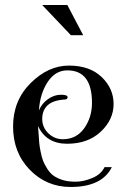

<svg xmlns="http://www.w3.org/2000/svg" viewBox="-20 -734 504 764"><path d="M396 -69H425Q386 10 261 10Q165 10 98.5 -58.5Q32 -127 32 -230.5Q32 -334 102 -403.5Q172 -473 254.5 -473Q337 -473 384.5 -427.5Q432 -382 432 -320Q432 -258 381 -210Q330 -162 247 -162Q164 -162 131 -233Q132 -226 133.5 -203Q135 -180 136 -167Q137 -154 141.5 -131Q146 -108 151.5 -94Q157 -80 168 -62.5Q179 -45 193 -35Q207 -25 228.5 -18Q250 -11 281 -11Q312 -11 347 -25.5Q382 -40 396 -69ZM346 -325Q346 -454 248 -454Q200 -454 169.5 -407.5Q139 -361 135 -295Q147 -323 171.5 -340Q196 -357 222.5 -357Q249 -357 249 -347.5Q249 -338 237 -338Q191 -335 169.5 -315Q148 -295 148 -261Q148 -227 172.5 -203.5Q197 -180 230 -180Q284 -180 315 -223.5Q346 -267 346 -325ZM262 -594 148 -714H248L311 -594Z"/></svg>

Font: Spirax
Style: Regular
Weight: 400
Designer: Brenda Gallo (gbrenda1987@gmail.com)
Foundry: Brenda Gallo
Version: Version 1.002